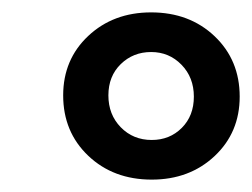

<svg xmlns="http://www.w3.org/2000/svg" viewBox="-20 -683 407 310"><path d="M82 -529Q82 -587 122.5 -625Q163 -663 224 -663Q286 -663 326.5 -624.5Q367 -586 367 -527Q367 -469 326.5 -431Q286 -393 225 -393Q163 -393 122.5 -431.5Q82 -470 82 -529ZM293 -527Q293 -558 273 -578.5Q253 -599 224 -599Q195 -599 175 -579.5Q155 -560 155 -529Q155 -498 175 -477.5Q195 -457 225 -457Q254 -457 273.5 -476.5Q293 -496 293 -527Z"/></svg>

Font: Ysabeau Semibold
Style: Italic
Weight: 600
Italic angle: -12°
Designer: Christian Thalmann (Catharsis Fonts)
Version: Version 0.003